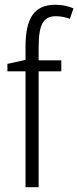

<svg xmlns="http://www.w3.org/2000/svg" viewBox="-20 -878 328 805"><path d="M237 -579V-625H142V-679C142 -775 161 -810 215 -810C234 -810 255 -806 273 -799L288 -843C266 -852 242 -858 212 -858C121 -858 87 -799 87 -681V-627L11 -610V-579H87V-93H142V-579Z"/></svg>

Font: Noto Sans Telugu UI Condensed Light
Style: Regular
Weight: 300
Width: 3
Designer: Jelle Bosma - Monotype Design Team
Foundry: Monotype Imaging Inc.
Version: Version 2.005